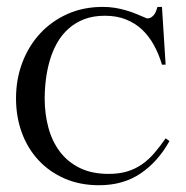

<svg xmlns="http://www.w3.org/2000/svg" viewBox="-20 -530 543 562"><path d="M476.1 -117.2Q442.4 -56.6 391.4 -22.2Q340.3 12.2 270 12.2Q214.4 12.2 169.4 -7.3Q124.5 -26.9 92.8 -61Q61 -95.2 43.9 -141.6Q26.9 -188 26.9 -242.2Q26.9 -297.9 45.2 -346.4Q63.5 -395 96.9 -431.4Q130.4 -467.8 177 -488.8Q223.6 -509.8 280.8 -509.8Q299.8 -509.8 316.2 -507.1Q332.5 -504.4 347.9 -500Q363.3 -495.6 378.4 -489.5Q393.6 -483.4 410.2 -476.1Q417.5 -476.1 422.9 -479.5Q428.2 -482.9 431.6 -487.8Q435.1 -492.7 437.3 -498.8Q439.5 -504.9 440.9 -509.8H454.1L464.8 -340.8H454.1Q444.8 -372.1 430.4 -398.2Q416 -424.3 395.8 -443.4Q375.5 -462.4 348.6 -473.1Q321.8 -483.9 287.1 -483.9Q252.9 -483.9 226.8 -473.9Q200.7 -463.9 180.9 -446.3Q161.1 -428.7 147.7 -405.3Q134.3 -381.8 126.2 -354.7Q118.2 -327.6 114.5 -298.6Q110.8 -269.5 110.8 -241.2Q110.8 -196.8 121.6 -156.7Q132.3 -116.7 155 -86.4Q177.7 -56.2 213.1 -38.6Q248.5 -21 297.9 -21Q329.1 -21 352.8 -28.3Q376.5 -35.6 395.8 -49.1Q415 -62.5 431.6 -81.8Q448.2 -101.1 464.8 -125Z"/></svg>

Font: Scheherazade Urdu
Style: Regular
Weight: 400
Designer: SIL International
Foundry: SIL International
Version: Version 1.005 (build 117/117)